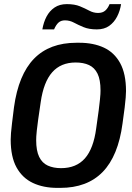

<svg xmlns="http://www.w3.org/2000/svg" viewBox="-20 -904 640 934"><path d="M259 10Q191 10 140 -14Q89 -38 60.5 -89.5Q32 -141 32 -225Q32 -239 33.5 -257Q35 -275 38.5 -305Q42 -335 48 -382Q70 -541 145.5 -618.5Q221 -696 352 -696H366Q434 -696 485 -672.5Q536 -649 564.5 -597Q593 -545 593 -461Q593 -448 591.5 -429.5Q590 -411 586.5 -381Q583 -351 576 -303Q555 -145 479.5 -67.5Q404 10 273 10ZM277 -86Q351 -86 393 -133.5Q435 -181 448 -280Q456 -333 460 -366Q464 -399 466 -417.5Q468 -436 468.5 -446.5Q469 -457 469 -464Q469 -516 454.5 -545.5Q440 -575 413 -587.5Q386 -600 348 -600Q276 -600 234 -552.5Q192 -505 178 -407Q170 -354 165.5 -321Q161 -288 159 -269Q157 -250 156.5 -240Q156 -230 156 -222Q156 -171 170.5 -141Q185 -111 212.5 -98.5Q240 -86 277 -86ZM186 -761Q192 -796 206.5 -823.5Q221 -851 245.5 -867.5Q270 -884 305 -884Q343 -884 368.5 -873.5Q394 -863 414.5 -852Q435 -841 457 -841Q479 -841 492 -852.5Q505 -864 513 -884H569Q564 -851 549.5 -823Q535 -795 511 -778Q487 -761 451 -761Q413 -761 386.5 -772Q360 -783 339.5 -794Q319 -805 296 -805Q277 -805 265 -794.5Q253 -784 243 -761Z"/></svg>

Font: Chivo Mono Medium
Style: Italic
Weight: 500
Italic angle: -8.05°
Monospace: yes
Designer: Hector Gatti
Foundry: Omnibus-Type
Version: Version 1.008